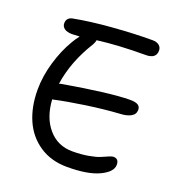

<svg xmlns="http://www.w3.org/2000/svg" viewBox="-139 -860 939 1012"><g transform="rotate(20 330.0 -354.0)"><path d="M160.2 -272Q158.2 -271 153.8 -271Q159.7 -171.4 211.9 -110.6Q264.2 -49.8 346.2 -49.8Q396 -49.8 437 -57.1Q478 -64.5 498.5 -73.5Q519 -82.5 536.1 -89.8Q553.2 -97.2 561 -97.2Q591.8 -97.2 591.8 -63Q591.8 -23.4 528.8 6.8Q465.8 37.1 349.1 37.1Q259.8 37.1 194.3 -6.3Q128.9 -49.8 96.4 -123.8Q64 -197.8 64 -293Q64 -368.7 87.2 -447.5Q110.4 -526.4 147 -587.9Q158.7 -608.9 176.8 -631.8Q148.4 -629.9 134.8 -629.9Q106.4 -629.9 91.3 -640.9Q76.2 -651.9 76.2 -669.9Q76.2 -700.2 106.9 -708Q199.7 -726.1 322 -735.6Q444.3 -745.1 543.9 -745.1Q568.4 -745.1 581.8 -733.9Q595.2 -722.7 595.2 -705.1Q595.2 -659.2 537.1 -659.2Q383.3 -659.2 267.1 -644Q265.6 -632.8 257.8 -618.2Q178.2 -491.2 159.2 -360.8Q162.1 -361.8 169.9 -363.8Q426.8 -408.2 540 -409.2Q571.8 -409.2 585.4 -400.6Q599.1 -392.1 599.1 -374Q599.1 -348.6 575.9 -335.9Q552.7 -323.2 516.1 -321.8Q429.2 -316.4 328.9 -301.8Q228.5 -287.1 160.2 -272Z"/></g></svg>

Font: Shantell Sans Irregular
Style: Regular
Weight: 400
Designer: Stephen Nixon, Anya Danilova, Shantell Martin
Foundry: Arrow Type
Version: Version 1.006;[9816181b4]